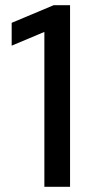

<svg xmlns="http://www.w3.org/2000/svg" viewBox="-20 -720 354 740"><path d="M151 0V-597L25 -544V-632L187 -700H250V0Z"/></svg>

Font: Red Hat Display SemiBold
Style: Regular
Weight: 600
Designer: Pentagram, MCKL
Foundry: Pentagram, MCKL
Version: Version 1.023